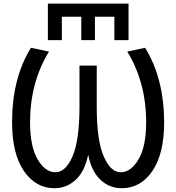

<svg xmlns="http://www.w3.org/2000/svg" viewBox="-20 -1000 944 1032"><path d="M312.5 -910.2V-784.2H237.3V-980.5H670.9V-784.2H594.7V-910.2H490.2V-784.2H417V-910.2ZM454.1 -168Q435.5 -82 392.6 -39.1Q341.8 11.7 272.5 11.7Q171.9 11.7 108.4 -81.1Q44.9 -173.8 44.9 -342.8Q44.9 -580.1 146.5 -743.2L243.2 -722.7Q141.6 -556.6 141.6 -342.8Q141.6 -212.9 182.1 -143.6Q222.7 -74.2 277.8 -74.2Q333 -74.2 370.1 -160.2Q407.2 -246.1 407.2 -425.8V-647.5H500V-425.8Q500 -246.1 537.1 -160.2Q574.2 -74.2 628.9 -74.2Q683.6 -74.2 724.6 -143.6Q765.6 -212.9 765.6 -342.8Q765.6 -556.6 664.1 -722.7L759.8 -743.2Q861.3 -580.1 862.3 -342.8Q862.3 -173.8 799.3 -81.1Q736.3 11.7 633.8 11.7Q564.5 11.7 514.6 -39.1Q471.7 -82 454.1 -168Z"/></svg>

Font: Nasu
Style: Regular
Weight: 400
Designer: Ryoko NISHIZUKA (kana &amp; ideographs); Paul D. Hunt (Latin, Greek &amp; Cyrillic); Wenlong ZHANG (bopomofo); Sandoll C
Version: Version 2014.1215